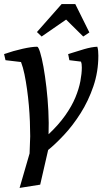

<svg xmlns="http://www.w3.org/2000/svg" viewBox="-20 -738 510 941"><path d="M76 183 125 14 128 -70Q128 -103 126.5 -142Q125 -181 121.5 -221Q118 -261 112.5 -300.5Q107 -340 100 -374Q93 -408 83 -434L7 -443L0 -473Q46 -489 91 -499Q136 -509 162 -509Q168 -509 176.5 -482Q185 -455 193 -410.5Q201 -366 207.5 -310Q214 -254 217 -194.5Q220 -135 218 -80Q267 -126 299.5 -172Q332 -218 349.5 -260.5Q367 -303 374 -340.5Q381 -378 381 -407Q381 -418 380 -424.5Q379 -431 377 -436L320 -443L314 -473Q354 -486 392 -497Q430 -508 457 -509Q460 -499 461 -488.5Q462 -478 462 -465Q462 -386 437.5 -314.5Q413 -243 375 -183Q337 -123 294 -77Q251 -31 216 -3L177 167ZM184 -559 161 -581 282 -718H349L418 -579L388 -559L304 -642Z"/></svg>

Font: Manuale Medium
Style: Italic
Weight: 500
Italic angle: -11°
Version: Version 1.002